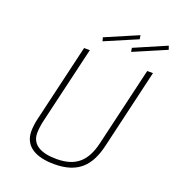

<svg xmlns="http://www.w3.org/2000/svg" viewBox="-155 -997 1024 1126"><g transform="rotate(20 356.5 -434.0)"><path d="M243 -692 129 -207C123 -183 119 -149 119 -129C119 -34 195 8 311 8C459 8 526 -64 557 -197L673 -692H637L521 -198C494 -85 437 -25 313 -25C216 -25 155 -57 155 -130C155 -151 159 -182 165 -207L279 -692ZM532 -852 528 -876 325 -789 331 -766ZM713 -852 705 -875 506 -789 510 -765Z"/></g></svg>

Font: RazerF5 Thin
Style: Italic
Weight: 250
Foundry: Razer Inc.
Version: Version 2